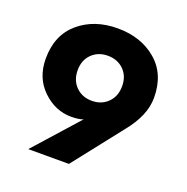

<svg xmlns="http://www.w3.org/2000/svg" viewBox="-127 -835 924 950"><g transform="rotate(20 334.5 -359.5)"><path d="M419 -368Q452 -401 452 -454Q452 -507 419 -539.5Q386 -572 335 -572Q284 -572 251 -539.5Q218 -507 218 -454Q218 -401 251 -368Q284 -335 335 -335Q386 -335 419 -368ZM336 -3H122L329 -235Q306 -226 266 -226Q182 -226 116 -289.5Q50 -353 50 -454Q50 -578 131 -647Q212 -716 335 -716Q458 -716 539 -647Q620 -578 620 -454Q620 -360 538 -260Z"/></g></svg>

Font: renner_700bold
Style: Bold
Weight: 700
Version: Version 003.000 ; ttfautohint (v0.97) -l 8 -r 50 -G 200 -x 1